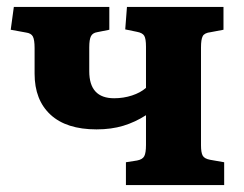

<svg xmlns="http://www.w3.org/2000/svg" viewBox="-20 -535 704 555"><path d="M344 0V-66L376 -71Q392 -74 397 -83.5Q402 -93 402 -116V-202Q371 -182 336.5 -171.5Q302 -161 259 -161Q172 -161 126 -203.5Q80 -246 80 -322V-396Q80 -420 75 -429.5Q70 -439 55 -441L11 -449L20 -515H296V-449L261 -442Q248 -440 243 -430.5Q238 -421 238 -398V-329Q238 -290 256 -270.5Q274 -251 310 -251Q337 -251 361.5 -259Q386 -267 402 -281V-400Q402 -423 397 -431.5Q392 -440 376 -443L342 -450L347 -515H626V-449L589 -442Q571 -440 566 -430.5Q561 -421 561 -398V-115Q561 -94 566 -85Q571 -76 588 -73L628 -66V0Z"/></svg>

Font: Literata 18pt
Style: Bold
Weight: 700
Designer: Latin by Veronika Burian and Jose Scaglione. Greek by Irene Vlachou. Cyrillic by Vera Evstafieva.
Foundry: TypeTogether
Version: Version 3.103;gftools[0.9.29]